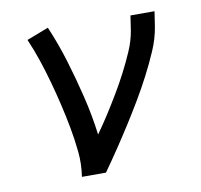

<svg xmlns="http://www.w3.org/2000/svg" viewBox="-66 -607 707 676"><g transform="rotate(-10 288.0 -269.0)"><path d="M174 0H260Q287 -38 312.5 -76Q338 -114 362.5 -152.5Q387 -191 410.5 -230.5Q434 -270 455 -310.5Q476 -351 494 -392.5Q512 -434 519 -477L527 -530H441L433 -477Q427 -441 411.5 -405.5Q396 -370 378.5 -336Q361 -302 341 -268.5Q321 -235 300 -202Q279 -169 256 -137Q247 -207 230.5 -275Q214 -343 194 -409Q174 -475 147 -538L69 -508Q86 -469 99.5 -428.5Q113 -388 124.5 -346.5Q136 -305 146 -262.5Q156 -220 164 -177Q172 -134 176.5 -89.5Q181 -45 174 0Z"/></g></svg>

Font: Iosevka Sparkle Oblique
Style: Regular
Weight: 400
Italic angle: -9°
Designer: Belleve Invis
Foundry: Belleve Invis
Version: Version 4.5.0; ttfautohint (v1.8.3)